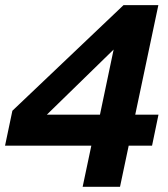

<svg xmlns="http://www.w3.org/2000/svg" viewBox="-21 -723 650 743"><path d="M298.8 0 342.3 -206.1 356 -232.4 434.1 -604.5 468.8 -580.1 110.8 -231 96.2 -279.3H592.3L567.4 -159.2H-1.5L26.9 -294.4L457 -703.1H591.8L443.4 0Z"/></svg>

Font: Schibsted Grotesk
Style: Bold Italic
Weight: 700
Italic angle: -12°
Designer: Bakken & Baeck AS, Henrik Kongsvoll
Foundry: Schibsted ASA
Version: Version 1.100;gftools[0.9.25]